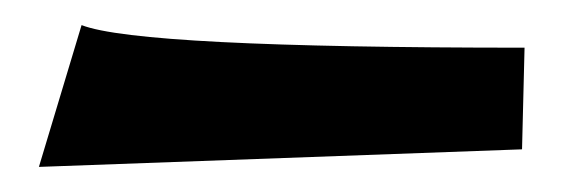

<svg xmlns="http://www.w3.org/2000/svg" viewBox="-20 -748 453 153"><path d="M398 -710 396 -629 11 -615 45 -728Q91 -710 398 -710Z"/></svg>

Font: Ceviche One
Style: Regular
Weight: 400
Version: Version 1.002